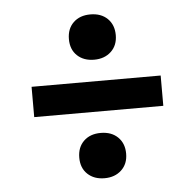

<svg xmlns="http://www.w3.org/2000/svg" viewBox="-43 -684 616 606"><g transform="rotate(-5 264.5 -380.5)"><path d="M264.5 -496Q231.5 -496 211 -515.2Q190.5 -534.5 190.5 -567.5Q190.5 -600.5 210.8 -620Q231 -639.5 264.5 -639.5Q298.5 -639.5 318.8 -619.8Q339 -600 339 -567.5Q339 -535 318.2 -515.5Q297.5 -496 264.5 -496ZM60 -332V-428H469V-332ZM264.5 -120.5Q231.5 -120.5 211 -139.8Q190.5 -159 190.5 -192Q190.5 -225 210.8 -244.5Q231 -264 264.5 -264Q298.5 -264 318.8 -244.2Q339 -224.5 339 -192Q339 -159.5 318.2 -140Q297.5 -120.5 264.5 -120.5Z"/></g></svg>

Font: Encode Sans Semi Condensed SemiBold
Style: Regular
Weight: 600
Width: 4
Designer: Multiple Designers
Foundry: Impallari Type
Version: Version 3.000; ttfautohint (v1.8.3) -l 8 -r 50 -G 200 -x 14 